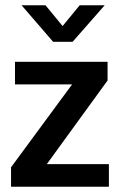

<svg xmlns="http://www.w3.org/2000/svg" viewBox="-20 -710 456 730"><path d="M389 -404 158 -86H394V0H22V-74L254 -389H37V-475H389ZM62 -690H153L218 -611L283 -690H378L256 -551H182Z"/></svg>

Font: Ek Mukta SemiBold
Style: Regular
Weight: 600
Designer: Girish Dalvi and Yashodeep Gholap
Foundry: Ek Type
Version: Version 2.538;PS 1.002;hotconv 16.6.51;makeotf.lib2.5.65220;